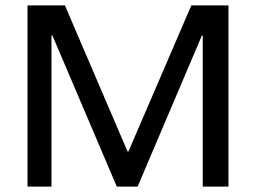

<svg xmlns="http://www.w3.org/2000/svg" viewBox="-20 -695 953 715"><path d="M82.5 0V-675H221.7L455 -130.8H458.3L692.5 -675H830.8V0H735V-562.5H731.7L492.5 0H415L175 -563.3H171.7V0Z"/></svg>

Font: Funnel Display
Style: Regular
Weight: 400
Designer: NORD ID, Kristian Moeller
Foundry: Dicotype
Version: Version 1.000